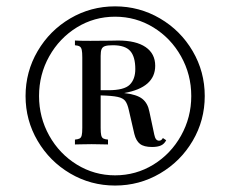

<svg xmlns="http://www.w3.org/2000/svg" viewBox="-20 -802 718 598"><path d="M617.7 -502.9Q617.7 -427.2 580.1 -363.3Q542.5 -299.3 478.3 -261.7Q414.1 -224.1 338.4 -224.1Q262.7 -224.1 198.7 -261.7Q134.8 -299.3 97.2 -363.3Q59.6 -427.2 59.6 -502.9Q59.6 -578.6 97.2 -642.8Q134.8 -707 198.7 -744.6Q262.7 -782.2 338.4 -782.2Q414.1 -782.2 478.3 -744.6Q542.5 -707 580.1 -642.8Q617.7 -578.6 617.7 -502.9ZM575.7 -502.9Q575.7 -569.8 543.9 -626.5Q512.2 -683.1 457.8 -716.6Q403.3 -750 338.4 -750Q273.4 -750 219.2 -716.6Q165 -683.1 133.3 -626.5Q101.6 -569.8 101.6 -502.9Q101.6 -436.5 133.3 -379.6Q165 -322.8 219.5 -289.3Q273.9 -255.9 338.4 -255.9Q403.3 -255.9 457.8 -289.3Q512.2 -322.8 543.9 -379.6Q575.7 -436.5 575.7 -502.9ZM487.3 -372.1 497.6 -365.2Q491.7 -353.5 481.2 -348.9Q470.7 -344.2 453.6 -344.2Q428.2 -344.2 416 -353.8Q403.8 -363.3 398.4 -384.8L381.3 -459Q377 -478.5 370.1 -487.5Q363.3 -496.6 346.4 -500.2Q329.6 -503.9 293.5 -504.9V-403.8Q293.5 -388.2 295.2 -380.9Q296.9 -373.5 301.5 -370.8Q306.2 -368.2 316.4 -367.2V-352.1Q303.2 -352.1 295.4 -352.5L265.6 -353L232.4 -352.5Q225.1 -352.1 213.4 -352.1V-367.2Q223.6 -368.2 228.3 -370.8Q232.9 -373.5 234.6 -380.9Q236.3 -388.2 236.3 -403.8V-623Q236.3 -639.2 234.6 -646.7Q232.9 -654.3 228.3 -657.2Q223.6 -660.2 213.4 -661.1V-675.8Q225.6 -674.8 261.7 -674.8L323.2 -675.3Q333.5 -675.8 347.7 -675.8Q403.8 -675.8 433.6 -655.3Q463.4 -634.8 463.4 -597.2Q463.4 -529.3 366.7 -512.2Q406.2 -507.8 423.3 -494.1Q440.4 -480.5 445.3 -454.1L457.5 -397Q458.5 -393.1 460.4 -383.1Q462.4 -373 466.1 -368.4Q469.7 -363.8 475.6 -363.8Q482.9 -363.8 487.3 -372.1ZM293.5 -627.9V-521H317.4Q366.7 -521 384 -538.1Q401.4 -555.2 401.4 -586.9Q401.4 -625.5 385.5 -643.3Q369.6 -661.1 331.5 -661.1Q314.9 -661.1 307.1 -658.4Q299.3 -655.8 296.4 -648.9Q293.5 -642.1 293.5 -627.9Z"/></svg>

Font: TypoPRO Playfair Display
Style: Regular
Weight: 400
Designer: Claus Eggers Sørensen
Foundry: Claus Eggers Sørensen
Version: Version 1.004;PS 001.004;hotconv 1.0.70;makeotf.lib2.5.58329